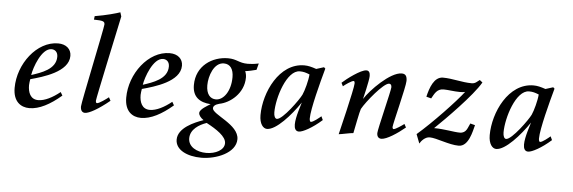

<svg xmlns="http://www.w3.org/2000/svg" viewBox="-57 -912 4059 1361"><g transform="rotate(5 1973.0 -231.5)"><path d="M49 -121C49 -24 104 13 165 13C235 13 312 -28 391 -96L377 -120C325 -78 269 -49 223 -49C166 -49 149 -99 149 -149C149 -162 152 -178 154 -192C243 -216 423 -267 423 -381C423 -429 387 -462 329 -462C178 -462 49 -292 49 -121ZM158 -222C166 -275 215 -417 286 -417C308 -417 331 -403 331 -367C331 -277 227 -245 158 -222Z M529 -31C529 0 543 12 561 12C590 12 655 -24 734 -89L721 -113C706 -101 656 -64 640 -64C633 -64 631 -71 631 -82C631 -97 736 -587 758 -691L749 -720C720 -710 654 -691 570 -677L567 -652C633 -651 644 -646 644 -624C644 -601 529 -59 529 -31Z M843 -121C843 -24 898 13 959 13C1029 13 1106 -28 1185 -96L1171 -120C1119 -78 1063 -49 1017 -49C960 -49 943 -99 943 -149C943 -162 946 -178 948 -192C1037 -216 1217 -267 1217 -381C1217 -429 1181 -462 1123 -462C972 -462 843 -292 843 -121ZM952 -222C960 -275 1009 -417 1080 -417C1102 -417 1125 -403 1125 -367C1125 -277 1021 -245 952 -222Z M1225 144C1225 217 1309 257 1410 257C1516 257 1654 202 1654 104C1654 -1 1462 -55 1462 -100C1462 -114 1474 -127 1504 -135C1580 -149 1676 -224 1676 -337C1676 -352 1673 -367 1667 -382C1681 -382 1733 -394 1746 -398L1758 -444C1725 -437 1700 -435 1680 -435C1616 -435 1602 -462 1538 -462C1427 -462 1313 -390 1313 -252C1313 -167 1365 -132 1443 -127C1423 -114 1368 -85 1368 -58C1368 -42 1382 -24 1403 -10C1338 13 1225 60 1225 144ZM1313 127C1313 63 1374 26 1427 8C1500 47 1569 92 1569 140C1569 189 1508 220 1442 220C1375 220 1313 188 1313 127ZM1408 -259C1408 -324 1441 -423 1512 -423C1558 -423 1581 -387 1581 -331C1581 -231 1531 -164 1477 -164C1436 -164 1408 -196 1408 -259Z M1802 -81C1802 -18 1829 13 1856 13C1921 13 2022 -100 2086 -195C2082 -177 2050 -91 2050 -36C2050 -8 2059 12 2083 12C2110 12 2178 -24 2245 -84L2233 -110C2219 -98 2178 -64 2162 -64C2153 -64 2152 -82 2152 -88C2152 -155 2203 -348 2231 -449C2230 -450 2221 -458 2221 -458L2167 -441C2132 -453 2108 -459 2081 -459C1903 -459 1802 -242 1802 -81ZM1898 -109C1898 -213 1960 -414 2053 -414C2079 -414 2096 -409 2123 -398C2120 -355 2100 -281 2086 -251C2069 -215 1961 -64 1920 -64C1907 -64 1898 -82 1898 -109Z M2354 -359 2366 -335C2378 -346 2425 -379 2439 -379C2444 -379 2447 -373 2447 -362C2447 -324 2366 6 2366 6C2388 4 2447 -10 2469 -11C2477 -48 2499 -167 2507 -186C2536 -239 2652 -382 2691 -382C2703 -382 2709 -373 2709 -358C2709 -334 2638 -53 2638 -26C2638 0 2651 12 2670 12C2707 12 2782 -37 2837 -83L2824 -107C2810 -96 2764 -64 2750 -64C2745 -64 2742 -71 2742 -79C2742 -100 2812 -370 2812 -412C2812 -444 2803 -462 2774 -462C2692 -462 2557 -323 2516 -258C2516 -258 2549 -391 2549 -424C2549 -446 2542 -462 2523 -462C2483 -462 2386 -389 2354 -359Z M2916 -43 2941 22C2952 2 2979 -28 3011 -28C3059 -28 3151 13 3220 13C3291 13 3311 -98 3323 -142L3289 -151C3274 -124 3269 -80 3220 -80C3177 -80 3112 -96 3036 -96C3112 -169 3294 -352 3349 -448L3329 -464C3309 -450 3300 -436 3273 -436C3204 -436 3136 -458 3068 -458C3004 -458 2977 -377 2962 -313L2997 -304C3016 -337 3031 -375 3079 -375C3111 -375 3155 -367 3196 -367C3209 -367 3225 -368 3233 -371C3181 -302 3021 -133 2916 -43Z M3433 -81C3433 -18 3460 13 3487 13C3552 13 3653 -100 3717 -195C3713 -177 3681 -91 3681 -36C3681 -8 3690 12 3714 12C3741 12 3809 -24 3876 -84L3864 -110C3850 -98 3809 -64 3793 -64C3784 -64 3783 -82 3783 -88C3783 -155 3834 -348 3862 -449C3861 -450 3852 -458 3852 -458L3798 -441C3763 -453 3739 -459 3712 -459C3534 -459 3433 -242 3433 -81ZM3529 -109C3529 -213 3591 -414 3684 -414C3710 -414 3727 -409 3754 -398C3751 -355 3731 -281 3717 -251C3700 -215 3592 -64 3551 -64C3538 -64 3529 -82 3529 -109Z"/></g></svg>

Font: KpRoman
Style: SemiboldItalic
Weight: 600
Italic angle: -11°
Version: Version 0.66